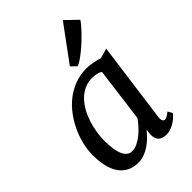

<svg xmlns="http://www.w3.org/2000/svg" viewBox="-249 -956 1071 1071"><g transform="rotate(-45 287.0 -420.5)"><path d="M192.4 9.8Q151.4 9.8 122.3 -6.1Q93.3 -22 75 -50Q56.6 -78.1 48.3 -116.7Q40 -155.3 40 -201.2Q40 -238.8 49.6 -280.8Q59.1 -322.8 77.6 -363.5Q96.2 -404.3 123.3 -441.4Q150.4 -478.5 185.5 -506.6Q220.7 -534.7 263.9 -551.3Q307.1 -567.9 357.4 -567.9Q381.8 -567.9 408 -562.7Q434.1 -557.6 454.6 -550.8L513.7 -567.4L449.7 -92.3Q447.3 -72.3 452.6 -63.7Q458 -55.2 464.4 -55.2Q471.2 -55.2 480.7 -59.6Q490.2 -64 507.3 -77.6L522.5 -51.3Q520 -46.9 510.5 -36.6Q501 -26.4 486.3 -16.1Q471.7 -5.9 452.6 2Q433.6 9.8 412.6 9.8Q397.9 9.8 385.7 6.1Q373.5 2.4 365.2 -5.4Q356.9 -13.2 352.8 -25.9Q348.6 -38.6 349.6 -56.2L353 -88.4Q338.9 -70.3 321 -52.7Q303.2 -35.2 282.7 -21.2Q262.2 -7.3 239.3 1.2Q216.3 9.8 192.4 9.8ZM212.4 -60.1Q233.4 -60.1 255.1 -70.8Q276.9 -81.5 296.9 -97.9Q316.9 -114.3 334 -133.8Q351.1 -153.3 363.3 -170.4L405.3 -492.7Q392.1 -501 376.2 -504.4Q360.4 -507.8 342.3 -507.8Q307.6 -507.8 279.3 -494.1Q251 -480.5 229 -457.5Q207 -434.6 190.7 -404.8Q174.3 -375 163.8 -342Q153.3 -309.1 148.2 -275.6Q143.1 -242.2 143.1 -212.4Q143.1 -176.8 147 -148.7Q150.9 -120.6 159.4 -100.8Q168 -81.1 180.9 -70.6Q193.8 -60.1 212.4 -60.1ZM300.3 -640.6 455.1 -851.1 525.4 -783.7Q521 -775.4 509 -761Q497.1 -746.6 480.5 -729Q463.9 -711.4 444.1 -692.9Q424.3 -674.3 404.3 -658Q384.3 -641.6 365.5 -628.7Q346.7 -615.7 332 -610.4Z"/></g></svg>

Font: Merriweather
Style: Italic
Weight: 400
Italic angle: -7°
Designer: Eben Sorkin ( eben@eyebytes.com )
Foundry: Eben Sorkin ( eben@eyebytes.com )
Version: Version 1.005; ttfautohint (v0.97) -l 13 -r 13 -G 200 -x 24 